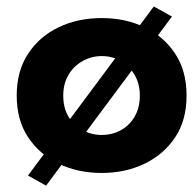

<svg xmlns="http://www.w3.org/2000/svg" viewBox="-20 -526 598 595"><path d="M31.8 -230Q31.8 -153.5 67.1 -100.6Q102.3 -47.7 161.7 -18.8Q221 10 295.2 10Q368.8 10 428.3 -18.8Q487.7 -47.7 522.9 -100.6Q558.2 -153.5 558.2 -230Q558.2 -306 522.9 -359.5Q487.7 -413 428.3 -441.5Q368.8 -470 295.2 -470Q221 -470 161.7 -441.5Q102.3 -413 67.1 -359.5Q31.8 -306 31.8 -230ZM176 -229.9Q176 -266.2 192 -293.6Q208.1 -321 235.7 -336.6Q263.3 -352.2 295.2 -352.2Q328 -352.2 354.6 -336.6Q381.3 -321 397.3 -293.6Q413.3 -266.2 413.3 -229.9Q413.3 -192.1 397.4 -164.8Q381.5 -137.5 354.8 -122.7Q328 -107.8 295.2 -107.8Q263.3 -107.8 235.6 -122.7Q207.8 -137.5 191.9 -164.8Q176 -192.1 176 -229.9ZM456.7 -506 66.7 18 122.8 49.3 512.8 -474.7Z"/></svg>

Font: Jost* Book
Style: Regular
Weight: 400
Version: Version 3.000